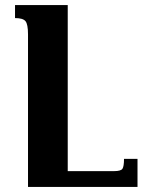

<svg xmlns="http://www.w3.org/2000/svg" viewBox="-20 -734 569 754"><path d="M520 -110V0H90V-599Q90 -639 80 -651Q70 -663 39 -663V-714H246V-62H428Q455 -62 461 -71.5Q467 -81 467 -110Z"/></svg>

Font: Noto Serif Armenian Condensed ExtraBold
Style: Regular
Weight: 800
Width: 3
Designer: Monotype Design Team
Foundry: Monotype Imaging Inc.
Version: Version 2.008; ttfautohint (v1.8.4.7-5d5b)